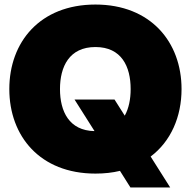

<svg xmlns="http://www.w3.org/2000/svg" viewBox="-20 -752 840 845"><path d="M554 73H729L643 -63C732 -130 779 -238 779 -360C779 -567 643 -732 400 -732C156 -732 21 -567 21 -360C21 -153 156 12 400 12C439 12 475 8 508 0ZM244 -360C244 -459 285 -545 400 -545C515 -545 555 -459 555 -360C555 -316 547 -275 529 -243L484 -314H308L396 -175C284 -177 244 -262 244 -360Z"/></svg>

Font: Aspekta 950
Style: Regular
Weight: 950
Designer: Ivo Dolenc
Version: Version 2.000